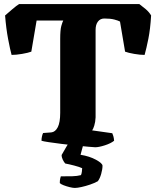

<svg xmlns="http://www.w3.org/2000/svg" viewBox="-20 -724 768 944"><path d="M448 0Q441 0 415 -2.5Q389 -5 353.5 -8.5Q318 -12 282.5 -16.5Q247 -21 220 -25Q193 -29 184 -32Q184 -43 186.5 -54Q189 -65 192 -70L232 -73Q252 -75 264 -98.5Q276 -122 276 -169V-533Q276 -577 281.5 -596.5Q287 -616 291 -623H160L134 -470Q118 -464 88.5 -459Q59 -454 37 -454Q30 -479 20 -531.5Q10 -584 5 -648Q20 -661 41 -679Q62 -697 74 -704H665Q680 -693 696.5 -679Q713 -665 723 -648Q719 -581 709.5 -533.5Q700 -486 691 -454Q669 -454 640 -459Q611 -464 595 -470L570 -618Q561 -623 542 -628Q523 -633 493 -633Q473 -633 461.5 -618Q450 -603 450 -577V-147Q449 -124 443.5 -106.5Q438 -89 433 -83L532 -69Q534 -65 537 -55.5Q540 -46 541 -32Q525 -19 495.5 -9.5Q466 0 448 0ZM348 200Q338 200 322 196Q306 192 292 186.5Q278 181 274 176Q274 163 276 154Q278 145 279 143Q313 143 336 142.5Q359 142 378 137Q381 131 382.5 120.5Q384 110 384 103Q372 97 345 90Q318 83 301 80Q295 74 289 62Q283 50 283 38Q292 22 305.5 -1Q319 -24 328 -37H396L376 37Q420 44 452 61.5Q484 79 484 91Q484 108 477.5 131Q471 154 461 167Q445 176 423 183.5Q401 191 380.5 195.5Q360 200 348 200Z"/></svg>

Font: Texturina Black
Style: Regular
Weight: 900
Designer: Guillermo Torres Carreño
Foundry: Omnibus-Type
Version: Version 1.002; ttfautohint (v1.8.3)